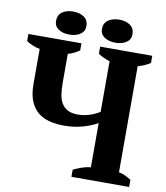

<svg xmlns="http://www.w3.org/2000/svg" viewBox="-92 -933 871 1009"><g transform="rotate(10 343.0 -428.5)"><path d="M5 0ZM666 0H358V-38Q381 -49 404 -57Q427 -65 450 -67V-303Q422 -286 375 -272Q328 -258 272 -258Q232 -258 196.5 -266.5Q161 -275 134.5 -296Q108 -317 92.5 -353.5Q77 -390 77 -446V-633Q58 -636 39 -644Q20 -652 5 -662V-700H288V-662Q277 -654 261.5 -646Q246 -638 227 -633V-481Q227 -446 231 -418Q235 -390 247 -370Q259 -350 279.5 -339Q300 -328 333 -328Q366 -328 395.5 -337.5Q425 -347 450 -363V-633Q433 -638 417 -645.5Q401 -653 388 -662V-700H666V-662Q653 -653 636 -645.5Q619 -638 600 -633V-67Q620 -63 637 -54.5Q654 -46 666 -38ZM136 -793Q136 -825 159 -841Q182 -857 217 -857Q252 -857 275 -841Q298 -825 298 -793Q298 -765 275 -749.5Q252 -734 217 -734Q182 -734 159 -749.5Q136 -765 136 -793ZM381 -793Q381 -825 404.5 -841Q428 -857 463 -857Q498 -857 521 -841Q544 -825 544 -793Q544 -765 521 -749.5Q498 -734 463 -734Q428 -734 404.5 -749.5Q381 -765 381 -793Z"/></g></svg>

Font: PT Serif
Style: Bold
Weight: 700
Designer: A.Korolkova, O.Umpeleva, V.Yefimov
Foundry: ParaType Ltd
Version: Version 1.000W OFL; ttfautohint (v1.6)